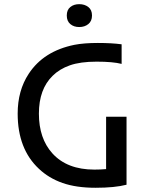

<svg xmlns="http://www.w3.org/2000/svg" viewBox="-20 -890 707 918"><path d="M585 -6.8Q528.8 7.8 436.8 7.8Q344.7 7.8 279.1 -15.1Q213.4 -38.1 166 -83Q64.5 -177.7 64.5 -346.7Q64.5 -457 117.2 -537.1Q188.5 -646 336.4 -675.8Q381.8 -684.6 447.8 -684.6Q513.7 -684.6 561.5 -678.2V-584.5Q519.5 -595.2 441.7 -595.2Q363.8 -595.2 314 -577.6Q264.2 -560.1 231.4 -527.3Q166 -463.4 166 -346.7Q166 -228 230.5 -156.7Q300.8 -79.1 431.2 -79.1Q461.4 -79.1 487.3 -81.5V-332H585ZM419.9 -815.9Q419.9 -789.1 402.3 -774.9Q384.8 -760.7 358.9 -760.7Q333 -760.7 316.2 -774.9Q299.3 -789.1 299.3 -815.9Q299.3 -842.8 316.2 -856.4Q333 -870.1 358.9 -870.1Q384.8 -870.1 402.3 -856.4Q419.9 -842.8 419.9 -815.9Z"/></svg>

Font: Inder
Style: Regular
Weight: 400
Designer: Irina Smirnova
Foundry: Irina Smirnova
Version: Version 1.001